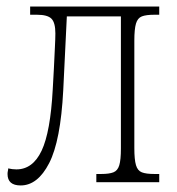

<svg xmlns="http://www.w3.org/2000/svg" viewBox="-20 -556 539 586"><path d="M43 10Q3 10 3 -25Q3 -30 4 -34Q5 -38 5 -42Q18 -39 30 -39Q80 -39 107 -96Q134 -153 141 -284Q143 -314 144.5 -347.5Q146 -381 147.5 -410Q149 -439 149 -454Q149 -487 137 -499Q125 -511 93 -511H72V-536H466V-511H451Q426 -511 413 -506Q400 -501 395 -484Q390 -467 390 -432V-104Q390 -69 395 -52Q400 -35 413 -30Q426 -25 451 -25H466V0H274V-25H289Q313 -25 326 -30Q339 -35 344 -51.5Q349 -68 349 -103V-506H184L173 -280Q165 -126 130 -58Q95 10 43 10Z"/></svg>

Font: Noto Serif Condensed ExtraLight
Style: Regular
Weight: 200
Width: 3
Designer: Monotype Design Team
Foundry: Monotype Imaging Inc.
Version: Version 2.013; ttfautohint (v1.8.4.7-5d5b)